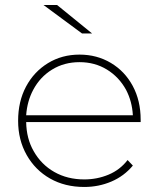

<svg xmlns="http://www.w3.org/2000/svg" viewBox="-20 -740 631 763"><path d="M315 3Q238 3 179 -30.5Q120 -64 86 -124Q52 -184 52 -260Q52 -337 83.5 -396Q115 -455 170.5 -489Q226 -523 296 -523Q365 -523 420.5 -490Q476 -457 507.5 -398.5Q539 -340 539 -264V-255H84Q85 -189 114 -139Q144 -86 196 -56.5Q248 -27 315 -27Q366 -27 411.5 -46Q457 -65 487 -104L508 -82Q473 -40 422.5 -18.5Q372 3 315 3ZM84 -282H508Q505 -337 481 -383Q453 -434 405 -463.5Q357 -493 296 -493Q235 -493 187 -463.5Q139 -434 112 -383Q88 -338 84 -282ZM306 -607 153 -720H207L346 -607Z"/></svg>

Font: Montserrat Thin ExtraLight
Style: Regular
Weight: 250
Version: Version 9.000